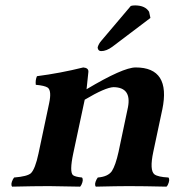

<svg xmlns="http://www.w3.org/2000/svg" viewBox="-20 -696 656 718"><path d="M469.2 -673.8Q476.1 -675.8 485.8 -675.8Q523.4 -675.3 537.6 -651.9L542.5 -628.9L399.9 -521Q377.9 -504.9 358.4 -504.9Q348.1 -504.9 345.7 -515.1Q345.2 -517.6 345.2 -519Q348.6 -531.7 358.4 -543ZM253.9 -122.1Q239.3 -53.2 252.9 -41Q261.2 -34.7 286.6 -32.2Q293.5 -23.9 284.2 -4.4Q281.7 0 279.8 2Q193.4 0 163.1 0Q109.4 0 25.4 2Q18.6 -6.3 28.3 -25.4Q30.8 -29.8 32.7 -32.2Q82 -36.1 95.7 -48.3Q111.8 -64.5 124 -122.1L163.6 -309.1Q173.8 -356.4 158.7 -368.2Q147 -376 113.8 -378.9Q111.8 -397 118.2 -411.1Q205.6 -422.4 291.5 -443.8Q312 -441.9 310.5 -426.8Q310.5 -425.3 303.7 -362.3Q440.4 -443.8 487.3 -443.8Q619.6 -443.8 586.9 -286.1Q586.4 -284.7 586.4 -284.2L553.2 -127.9Q538.6 -59.1 557.6 -43.9Q570.8 -34.2 609.9 -32.2Q616.7 -23.9 607.4 -4.4Q605 0 602.5 2Q516.6 0 460.9 0Q421.4 0 338.4 2Q331.5 -6.3 341.3 -25.4Q343.8 -29.8 345.7 -32.2Q383.8 -35.2 398.4 -56.2Q412.1 -77.6 423.3 -127.9L458.5 -294.9Q472.7 -369.1 404.8 -370.1Q374 -369.1 296.9 -323.2Q296.9 -322.3 296.4 -321.3Z"/></svg>

Font: Linux Libertine Slanted O
Style: Bold Slanted
Weight: 700
Designer: Philipp H. Poll
Foundry: Philipp H. Poll
Version: Version 5.0.0